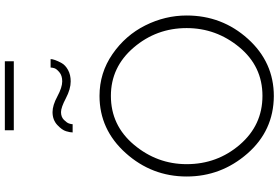

<svg xmlns="http://www.w3.org/2000/svg" viewBox="-199 -947 1151 793"><g transform="rotate(-90 376.5 -550.5)"><path d="M235 -1069V-1106H520V-1069ZM310 -874Q290 -874 278 -862Q266 -850 263 -841Q260 -832 260 -826H226Q226 -836 231 -853Q236 -870 257 -889.5Q278 -909 310 -909Q338 -909 375 -889Q412 -869 437 -869Q461 -869 475 -881Q489 -893 491.5 -902Q494 -911 494 -917H529Q529 -910 525 -898.5Q521 -887 512.5 -871.5Q504 -856 484 -845Q464 -834 437 -834Q405 -834 367 -854Q329 -874 310 -874ZM44 -355Q44 -499 141 -607Q238 -715 377 -715Q472 -715 549.5 -661.5Q627 -608 668 -526Q709 -444 709 -355Q709 -209 612.5 -102Q516 5 376 5Q233 4 138.5 -104.5Q44 -213 44 -355ZM377 -42Q499 -42 578 -137.5Q657 -233 657 -355Q657 -480 576.5 -574Q496 -668 377 -668Q255 -668 175 -572.5Q95 -477 95 -355Q95 -229 175.5 -135.5Q256 -42 377 -42Z"/></g></svg>

Font: Raleway-v4020 Light
Style: Regular
Weight: 300
Designer: Matt McInerney, Pablo Impallari, Rodrigo Fuenzalida
Foundry: Matt McInerney, Pablo Impallari, Rodrigo Fuenzalida
Version: Version 4.020;PS 004.020;hotconv 1.0.88;makeotf.lib2.5.64775